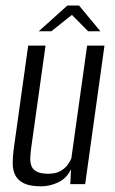

<svg xmlns="http://www.w3.org/2000/svg" viewBox="-20 -658 412 686"><path d="M127.1 7.7Q87.7 7.7 65.7 -2.9Q43.8 -13.6 34.7 -31.8Q25.5 -50.1 25.4 -73.6Q25.4 -97 28.7 -123.3L80.7 -495H142.7L91.7 -131.4Q89.2 -113.7 88.3 -97Q87.4 -80.2 91.7 -66.8Q96.1 -53.3 110.5 -45.3Q124.9 -37.2 152.4 -37.2Q178.9 -37.2 195.4 -46.6Q211.9 -56 221.3 -68.6Q230.7 -81.2 234.9 -92.2L291.3 -495H353.3L284.3 0H231.1L233.8 -53.6Q218.6 -21.2 188.5 -6.7Q158.3 7.7 127.1 7.7ZM118.5 -546.4 220.7 -638.2H262.4L338.6 -546.4H294.8L236.9 -604.8L163.5 -546.4Z"/></svg>

Font: Alumni Sans Thin
Style: Italic
Weight: 100
Italic angle: -8°
Designer: Robert E. Leuschke
Foundry: Robert E. Leuschke
Version: Version 1.016